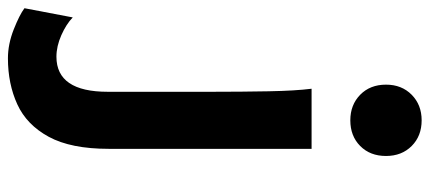

<svg xmlns="http://www.w3.org/2000/svg" viewBox="-398 -496 1031 460"><g transform="rotate(90 117.0 -266.5)"><path d="M244.1 -498V-12.2Q244.1 78.6 215.3 131.6Q186.5 184.6 137.5 207Q88.4 229.5 27.3 229.5Q-6.8 229.5 -42 215.6Q-77.1 201.7 -92.8 189.9L-70.8 74.2Q-54.7 89.8 -28.1 101.6Q-1.5 113.3 23.4 113.3Q107.4 113.3 107.4 -9.8V-258.8Q107.4 -330.1 106.2 -394.8Q105 -459.5 100.1 -498ZM90.3 -676.3Q90.3 -713.9 114.5 -737.8Q138.7 -761.7 175.8 -761.7Q213.4 -761.7 237.3 -737.8Q261.2 -713.9 261.2 -676.3Q261.2 -638.2 237.3 -614.5Q213.4 -590.8 175.8 -590.8Q138.7 -590.8 114.5 -614.5Q90.3 -638.2 90.3 -676.3Z"/></g></svg>

Font: Andika
Style: Bold
Weight: 700
Designer: Victor Gaultney, Annie Olsen, Julie Remington, Don Collingsworth, Eric Hays, Becca Hirsbrunner
Foundry: SIL International
Version: Version 6.101